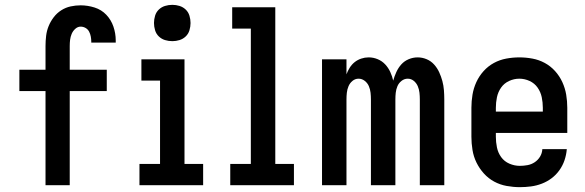

<svg xmlns="http://www.w3.org/2000/svg" viewBox="-20 -765 2415 793"><path d="M168 0V-389H60V-477H168V-575Q168 -596 170.5 -617Q173 -638 181 -657.5Q189 -677 202 -694Q215 -711 233 -722.5Q251 -734 271.5 -738.5Q292 -743 313 -743Q342 -743 370.5 -734Q399 -725 419 -704Q439 -683 448.5 -655Q458 -627 458 -598V-589H357V-593Q357 -603 355 -614Q353 -625 348 -634.5Q343 -644 333.5 -649.5Q324 -655 313 -655Q301 -655 291 -646Q281 -637 276 -625Q271 -613 269.5 -600.5Q268 -588 268 -575V-477H421V-389H268V0Z M556 0V-88H641V-432H564V-520H742V-88H819V0ZM692 -595Q676 -595 661.5 -599.5Q647 -604 636 -614.5Q625 -625 620.5 -640Q616 -655 616 -670Q616 -685 620.5 -700Q625 -715 636 -725.5Q647 -736 661.5 -740.5Q676 -745 692 -745Q707 -745 721.5 -740.5Q736 -736 747 -725.5Q758 -715 762.5 -700Q767 -685 767 -670Q767 -655 762.5 -640Q758 -625 747 -614.5Q736 -604 721.5 -599.5Q707 -595 692 -595Z M931 0V-88H1016V-647H939V-735H1117V-88H1194V0Z M1310 0V-520H1411V-458Q1416 -472 1424.5 -485.5Q1433 -499 1445 -508.5Q1457 -518 1472 -523Q1487 -528 1502 -528H1503Q1522 -528 1540 -520.5Q1558 -513 1571 -499Q1584 -485 1592 -467.5Q1600 -450 1604 -432Q1609 -450 1617 -467.5Q1625 -485 1637.5 -499Q1650 -513 1668 -520.5Q1686 -528 1705 -528Q1724 -528 1742 -520.5Q1760 -513 1773 -498.5Q1786 -484 1794 -466.5Q1802 -449 1807 -430.5Q1812 -412 1813.5 -392.5Q1815 -373 1815 -354V0H1714V-354Q1714 -368 1712.5 -382Q1711 -396 1705.5 -409Q1700 -422 1689 -431Q1678 -440 1664 -440Q1650 -440 1638.5 -431Q1627 -422 1621.5 -409Q1616 -396 1614.5 -382Q1613 -368 1613 -354V0H1512V-354Q1512 -368 1510.5 -382Q1509 -396 1503.5 -409Q1498 -422 1486.5 -431Q1475 -440 1461 -440Q1447 -440 1436 -431Q1425 -422 1419.5 -409Q1414 -396 1412.5 -382Q1411 -368 1411 -354V0Z M2127 8Q2100 8 2072.5 3Q2045 -2 2021 -15Q1997 -28 1978.5 -48.5Q1960 -69 1948 -93.5Q1936 -118 1931.5 -145.5Q1927 -173 1927 -200V-320Q1927 -347 1931.5 -374Q1936 -401 1947.5 -426Q1959 -451 1977.5 -471.5Q1996 -492 2020 -505Q2044 -518 2071 -523Q2098 -528 2125 -528Q2152 -528 2179 -523Q2206 -518 2230 -505Q2254 -492 2272.5 -471.5Q2291 -451 2302.5 -426Q2314 -401 2318.5 -374Q2323 -347 2323 -320V-216H2028V-200Q2028 -178 2032.5 -156Q2037 -134 2050 -116Q2063 -98 2084 -89Q2105 -80 2127 -80Q2143 -80 2159 -83Q2175 -86 2188.5 -95Q2202 -104 2210.5 -118Q2219 -132 2220 -149H2321Q2319 -125 2311.5 -103Q2304 -81 2290.5 -62Q2277 -43 2258.5 -29Q2240 -15 2218 -6.5Q2196 2 2173 5Q2150 8 2127 8ZM2222 -304V-320Q2222 -342 2217.5 -363.5Q2213 -385 2200.5 -403Q2188 -421 2167.5 -430.5Q2147 -440 2125 -440Q2103 -440 2082.5 -430.5Q2062 -421 2049.5 -403Q2037 -385 2032.5 -363.5Q2028 -342 2028 -320V-304Z"/></svg>

Font: Iosevka Custom Semibold
Style: Regular
Weight: 600
Designer: Belleve Invis
Foundry: Belleve Invis
Version: Version 27.0.2; ttfautohint (v1.8.4)